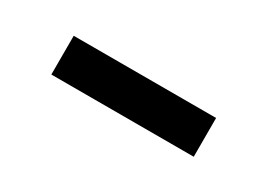

<svg xmlns="http://www.w3.org/2000/svg" viewBox="-17 -856 513 369"><g transform="rotate(30 240.0 -671.0)"><path d="M82 -628V-714H398V-628Z"/></g></svg>

Font: Nunitoga
Style: Bold
Weight: 700
Designer: Vernon Adams
Foundry: Vernon Adams
Version: Version 1.0